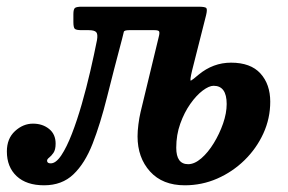

<svg xmlns="http://www.w3.org/2000/svg" viewBox="-58 -540 859 573"><path d="M361.5 -205.5 416.5 -433Q419 -444 416.2 -447Q413.5 -450 402.5 -450H328Q312.5 -450 311.5 -444.8Q310.5 -439.5 306.5 -424.5Q281.5 -330.5 261.5 -250.5Q241.5 -170.5 218.5 -111.5Q195.5 -52.5 161.2 -19.8Q127 13 73.5 13Q21 13 -8.2 -14.2Q-37.5 -41.5 -37.5 -88Q-37.5 -126.5 -13.2 -148.8Q11 -171 40.5 -171Q69 -171 88.5 -155.2Q108 -139.5 108 -111.5Q108 -93 101.5 -83.8Q95 -74.5 88.8 -69.8Q82.5 -65 82.5 -60.5Q82.5 -52.5 93 -52.5Q108.5 -52 124.8 -76.2Q141 -100.5 156.5 -140.5Q172 -180.5 186 -229.2Q200 -278 211.5 -327.8Q223 -377.5 231.5 -420.5Q234.5 -438.5 229 -444.2Q223.5 -450 206.5 -450H185.5Q169.5 -450 165.2 -454Q161 -458 161 -474.5V-497.5Q161 -513 166 -516.5Q171 -520 186 -520H534.5Q555 -520 558 -515.5Q561 -511 557 -494.5L515.5 -330.5Q507.5 -297.5 512 -299.5Q516.5 -301.5 534.5 -317Q578 -353 631.5 -353Q690 -353 719.2 -320.8Q748.5 -288.5 748.5 -236.5Q748.5 -186.5 728 -141.8Q707.5 -97 671.8 -62Q636 -27 590.2 -7Q544.5 13 493.5 13Q427 13 389.8 -28.2Q352.5 -69.5 352.5 -133Q352.5 -148.5 355 -168.5Q357.5 -188.5 361.5 -205.5ZM468 -99Q468 -50 503.5 -50Q522.5 -50 542.8 -67.5Q563 -85 580 -112.8Q597 -140.5 607.8 -171.5Q618.5 -202.5 618.5 -229.5Q618.5 -284 579.5 -284Q566 -284 547 -269.8Q528 -255.5 510 -230Q492 -204.5 480 -171Q468 -137.5 468 -99Z"/></svg>

Font: Besley* Narrow Semi
Style: Italic
Weight: 600
Width: 4
Italic angle: -13°
Designer: Owen Earl
Foundry: indestructible type*
Version: Version 3.000; ttfautohint (v1.8.3)